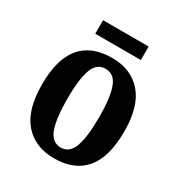

<svg xmlns="http://www.w3.org/2000/svg" viewBox="-165 -798 866 923"><g transform="rotate(30 268.5 -336.5)"><path d="M267 10Q161 10 100.5 -59.5Q40 -129 40 -270Q40 -548 270 -548Q375 -548 435.5 -479Q496 -410 496 -270Q496 -129 438 -59.5Q380 10 267 10ZM269 -51Q318 -51 337.5 -106.5Q357 -162 357 -270Q357 -378 337 -432.5Q317 -487 268 -487Q219 -487 199.5 -432.5Q180 -378 180 -270Q180 -162 200 -106.5Q220 -51 269 -51ZM140 -608V-683H393V-608Z"/></g></svg>

Font: Noto Serif Lao Condensed
Style: Bold
Weight: 700
Width: 3
Designer: Monotype Design Team
Foundry: Monotype Imaging Inc.
Version: Version 2.003; ttfautohint (v1.8.4.7-5d5b)